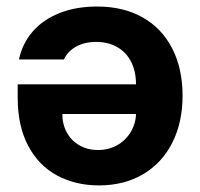

<svg xmlns="http://www.w3.org/2000/svg" viewBox="-20 -561 614 588"><path d="M539.1 -267.6Q539.1 -186 507.6 -123.8Q476.1 -61.5 418 -27.3Q359.9 6.8 283.2 6.8Q211.9 6.8 155.5 -23.2Q99.1 -53.2 66.7 -113.8Q34.2 -174.3 34.2 -261.7V-302.7H396.5Q396.5 -342.3 381.6 -371.6Q366.7 -400.9 339.1 -416.7Q311.5 -432.6 274.4 -432.6Q238.8 -432.6 212.9 -418.2Q187 -403.8 175.8 -378.9H38.1Q48.3 -427.7 80.1 -464.4Q111.8 -501 162.4 -521Q212.9 -541 277.3 -541Q357.9 -541 416.7 -507.8Q475.6 -474.6 507.3 -412.8Q539.1 -351.1 539.1 -267.6ZM280.3 -101.6Q312.5 -101.6 338.6 -116.2Q364.7 -130.9 380.1 -156.2Q395.5 -181.6 396.5 -211.9H170.9Q170.9 -180.2 184.8 -155Q198.7 -129.9 223.6 -115.7Q248.5 -101.6 280.3 -101.6Z"/></svg>

Font: Pretendard GOV
Style: Bold
Weight: 700
Designer: Base glyphs from Inter by Rasmus Andersson; Hangeul glyphs from Noto Sans CJK(Source Han Sans) by Jang Soo-young and Kan
Foundry: Kil Hyung-jin
Version: Version 1.309